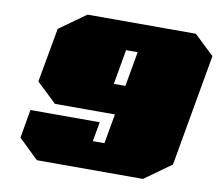

<svg xmlns="http://www.w3.org/2000/svg" viewBox="-80 -833 1069 930"><g transform="rotate(10 454.0 -368.5)"><path d="M158 0 61 -94 85 -234H426L409 -138H466L492 -284H197L99 -377L147 -644L277 -737H810L908 -644L811 -94L680 0ZM461 -429H518L548 -600H491Z"/></g></svg>

Font: Tomorrow Black
Style: Italic
Weight: 900
Italic angle: -10°
Designer: Tony de Marco, Monica Rizzolli
Foundry: Just in Type
Version: Version 2.002